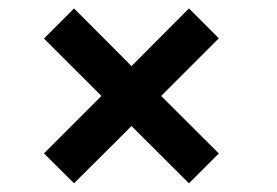

<svg xmlns="http://www.w3.org/2000/svg" viewBox="-20 -494 653 452"><path d="M289.6 -197.3 424.8 -62.5 495.1 -132.8 359.4 -268.1 495.1 -403.8 424.8 -474.1 289.6 -338.4 154.3 -474.1 83.5 -403.3 218.8 -268.1 83.5 -132.8 154.3 -62.5Z"/></svg>

Font: Ride SemiBold
Style: Regular
Weight: 600
Version: Version 3.000